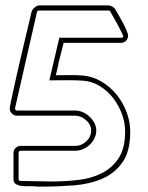

<svg xmlns="http://www.w3.org/2000/svg" viewBox="-20 -532 550 712"><path d="M383 -512Q388 -512 396.5 -507.5Q405 -503 407 -498Q411 -491 419 -477.5Q427 -464 435 -449Q443 -434 449 -420Q455 -406 455 -400Q455 -389 447.5 -381Q440 -373 429 -373H216L196 -294L197 -295L187 -253Q212 -253 236.5 -253.5Q261 -254 286 -252Q323 -249 355.5 -230Q388 -211 412 -181.5Q436 -152 449.5 -116Q463 -80 463 -44Q463 30 433.5 71Q404 112 357.5 131.5Q311 151 253 155.5Q195 160 139 160Q131 160 123 160Q115 160 107 159Q98 158 85 158.5Q72 159 60 157.5Q48 156 39 150.5Q30 145 30 132V35Q30 24 38 16.5Q46 9 57 9H259Q282 9 300 -8Q318 -25 318 -48Q318 -70 299 -86.5Q280 -103 259 -103H43Q32 -103 24 -111Q16 -119 16 -130Q16 -134 21.5 -160Q27 -186 35 -222.5Q43 -259 53 -301.5Q63 -344 72 -382.5Q81 -421 88 -450Q95 -479 97 -488Q99 -496 108 -504Q117 -512 125 -512ZM125 -493Q118 -493 117 -487L36 -132Q35 -129 37 -125.5Q39 -122 43 -122H259Q273 -122 287 -116Q301 -110 312 -99.5Q323 -89 330 -76Q337 -63 337 -48Q337 -33 330.5 -19.5Q324 -6 313 4.5Q302 15 288 21Q274 27 259 27H57Q49 27 49 35V132Q49 139 57 139Q86 139 114 140Q142 141 171 141Q220 141 269 135.5Q318 130 357 110.5Q396 91 420 54.5Q444 18 444 -44Q444 -77 432 -109.5Q420 -142 399 -169Q378 -196 349 -213.5Q320 -231 286 -233Q255 -235 224.5 -234.5Q194 -234 163 -234Q172 -274 181.5 -313Q191 -352 200 -392H429Q437 -392 437 -398Q437 -400 430.5 -413Q424 -426 415.5 -442Q407 -458 399 -471.5Q391 -485 389 -489Q389 -491 387 -492Q385 -493 383 -493Z"/></svg>

Font: RonaldsonGothicLicht
Style: Regular
Weight: 400
Designer: Mr. Robertson for MacKellar, Smiths & Jordan Co. Philadelphia
Foundry: CAT-Fonts Peter Wiegel
Version: 1.000